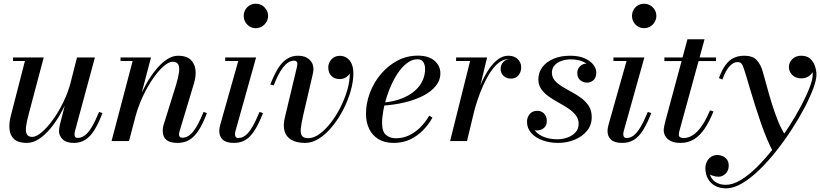

<svg xmlns="http://www.w3.org/2000/svg" viewBox="-20 -776 4510 1056"><path d="M127.5 10Q80.5 10 58 -10.5Q35.5 -31 32.2 -65.2Q29 -99.5 40 -141L117 -440.5H51.5V-460H220.5L138.5 -151Q128 -112 123.8 -83.2Q119.5 -54.5 127 -38.8Q134.5 -23 158 -23Q179.5 -23 209.5 -48.5Q239.5 -74 270.8 -117Q302 -160 328.5 -214.5Q355 -269 370 -327H385Q374.5 -285 355.5 -238.5Q336.5 -192 311.2 -147.8Q286 -103.5 256 -67.8Q226 -32 193.5 -11Q161 10 127.5 10ZM386 10Q344.5 10 324.5 -10Q304.5 -30 304.5 -55Q304.5 -61.5 305.8 -71Q307 -80.5 309 -88.5L403.5 -460H502L392 -53.5Q391 -49 390.5 -44.2Q390 -39.5 390 -35.5Q390 -17.5 407 -17.5Q428 -17.5 447 -31.8Q466 -46 484.8 -77.2Q503.5 -108.5 525 -160.5L543.5 -154Q521.5 -96.5 498.8 -60.2Q476 -24 448.8 -7Q421.5 10 386 10Z M956.5 10Q915.5 10 895.2 -6.5Q875 -23 875 -56Q875 -67 877 -78Q879 -89 882 -96L948.5 -309.5Q960 -348 964.2 -376.5Q968.5 -405 960.8 -420.8Q953 -436.5 929.5 -436.5Q908 -436.5 879.2 -411.2Q850.5 -386 820.8 -343Q791 -300 765.5 -245.5Q740 -191 724.5 -133H710.5Q721.5 -175 740 -221.5Q758.5 -268 783 -312Q807.5 -356 836.5 -391.8Q865.5 -427.5 896.8 -448.5Q928 -469.5 960 -469.5Q1003.5 -469.5 1026.8 -449Q1050 -428.5 1054.8 -394.2Q1059.5 -360 1047.5 -319.5L968 -55.5Q966.5 -51 965.5 -46Q964.5 -41 964.5 -37Q964.5 -29.5 968.5 -24Q972.5 -18.5 982.5 -18.5Q1015 -18.5 1042.2 -52Q1069.5 -85.5 1099.5 -160.5L1118 -154Q1096 -95.5 1072.8 -59.5Q1049.5 -23.5 1021.8 -6.8Q994 10 956.5 10ZM593.5 0 709.5 -440.5H643V-460H810.5L689.5 0Z M1266 10Q1224.5 10 1205.2 -7.8Q1186 -25.5 1186 -54.5Q1186 -64 1187.8 -73Q1189.5 -82 1191.5 -90.5L1290.5 -440.5H1218.5V-460H1388.5L1274.5 -53Q1273.5 -49 1273 -44.8Q1272.5 -40.5 1272.5 -37Q1272.5 -29 1276.5 -23Q1280.5 -17 1291 -17Q1311.5 -17 1330 -31.2Q1348.5 -45.5 1367.2 -77Q1386 -108.5 1407.5 -160.5L1426.5 -154Q1404 -96.5 1381.2 -60.2Q1358.5 -24 1331.2 -7Q1304 10 1266 10ZM1387 -621Q1368.5 -621 1353.2 -630.2Q1338 -639.5 1329.2 -655Q1320.5 -670.5 1320.5 -688.5Q1320.5 -707 1329.2 -722.2Q1338 -737.5 1353.2 -746.5Q1368.5 -755.5 1387 -755.5Q1405.5 -755.5 1420.8 -746.5Q1436 -737.5 1445.2 -722.2Q1454.5 -707 1454.5 -688.5Q1454.5 -670.5 1445.2 -655Q1436 -639.5 1420.8 -630.2Q1405.5 -621 1387 -621Z M1659.5 10Q1611.5 10 1582.8 -6.8Q1554 -23.5 1545 -55Q1536 -86.5 1547 -131L1613 -407Q1613.5 -411.5 1614.5 -416.2Q1615.5 -421 1615.5 -425Q1615.5 -433 1611 -437.8Q1606.5 -442.5 1597.5 -442.5Q1581.5 -442.5 1566.5 -433.2Q1551.5 -424 1537.5 -406.2Q1523.5 -388.5 1510.5 -363.2Q1497.5 -338 1485.5 -306L1466.5 -311.5Q1481 -348 1496.2 -377.2Q1511.5 -406.5 1529.5 -427Q1547.5 -447.5 1569.8 -458.5Q1592 -469.5 1620 -469.5Q1658.5 -469.5 1681.2 -448.8Q1704 -428 1704 -398Q1704 -387 1702 -377.2Q1700 -367.5 1698.5 -360.5L1647 -139.5Q1637.5 -97.5 1634.5 -70.2Q1631.5 -43 1640.5 -29.5Q1649.5 -16 1675.5 -16Q1705.5 -16 1737 -38.8Q1768.5 -61.5 1798.2 -99.5Q1828 -137.5 1851.8 -184.2Q1875.5 -231 1889.8 -280Q1904 -329 1904 -372.5Q1904 -398.5 1896.2 -415.2Q1888.5 -432 1876 -440.5Q1863.5 -449 1848.5 -449V-468Q1866.5 -468 1881.2 -460Q1896 -452 1904.5 -437.5Q1913 -423 1913 -404Q1913 -377.5 1893.8 -359.2Q1874.5 -341 1848.5 -341Q1819.5 -341 1802.5 -358.5Q1785.5 -376 1785.5 -405Q1785.5 -431 1803.5 -450Q1821.5 -469 1848.5 -469Q1870.5 -469 1887.5 -457.8Q1904.5 -446.5 1914 -425Q1923.5 -403.5 1923.5 -372.5Q1923.5 -327 1908.5 -274.8Q1893.5 -222.5 1867.5 -172.2Q1841.5 -122 1807.5 -80.5Q1773.5 -39 1735.5 -14.5Q1697.5 10 1659.5 10Z M2145.5 10Q2095.5 10 2061.8 -10.5Q2028 -31 2010.5 -67Q1993 -103 1993 -150Q1993 -208.5 2014.5 -265.5Q2036 -322.5 2075 -368.8Q2114 -415 2166 -442.5Q2218 -470 2278.5 -470Q2337.5 -470 2369.8 -442Q2402 -414 2402 -373Q2402 -333.5 2375.5 -301.8Q2349 -270 2303.8 -247.5Q2258.5 -225 2201.5 -211.8Q2144.5 -198.5 2083 -195V-211.5Q2124 -214.5 2159.8 -224.5Q2195.5 -234.5 2224.5 -250.8Q2253.5 -267 2274.5 -289.2Q2295.5 -311.5 2306.8 -338.8Q2318 -366 2318 -397.5Q2318 -418.5 2308.5 -434.2Q2299 -450 2276 -450Q2249.5 -450 2224.8 -433.2Q2200 -416.5 2178.2 -387.8Q2156.5 -359 2138.8 -322.8Q2121 -286.5 2108.2 -247Q2095.5 -207.5 2088.5 -169.2Q2081.5 -131 2081.5 -98.5Q2081.5 -52 2103 -33.8Q2124.5 -15.5 2157.5 -15.5Q2195.5 -15.5 2229.2 -31.2Q2263 -47 2291 -75Q2319 -103 2341 -140L2358.5 -129Q2338 -92 2307.2 -60.2Q2276.5 -28.5 2236.2 -9.2Q2196 10 2145.5 10Z M2455.5 0 2565.5 -440.5H2488.5V-460H2659L2548.5 0ZM2572.5 -150Q2581.5 -190.5 2595.5 -234.8Q2609.5 -279 2628 -320.5Q2646.5 -362 2669.2 -395.8Q2692 -429.5 2718.8 -449.5Q2745.5 -469.5 2775.5 -469.5Q2808 -469.5 2827.2 -451.2Q2846.5 -433 2846.5 -405.5Q2846.5 -379.5 2831.2 -361.5Q2816 -343.5 2790 -343.5Q2766 -343.5 2749.8 -358.5Q2733.5 -373.5 2733.5 -397Q2733.5 -420.5 2749 -436Q2764.5 -451.5 2791 -451.5Q2814.5 -451.5 2830 -439.2Q2845.5 -427 2845.5 -405.5H2826Q2826 -425 2813 -437.8Q2800 -450.5 2776 -450.5Q2748 -450.5 2723.2 -431Q2698.5 -411.5 2677 -378.8Q2655.5 -346 2637.8 -306.5Q2620 -267 2606.5 -226.2Q2593 -185.5 2584 -150Z M3049.5 10Q3004.5 10 2965.5 -3.8Q2926.5 -17.5 2902.5 -43.8Q2878.5 -70 2878.5 -107Q2878.5 -131 2893.5 -148.8Q2908.5 -166.5 2935 -166.5Q2958 -166.5 2972.8 -151Q2987.5 -135.5 2987.5 -111Q2987.5 -85 2971.2 -71.8Q2955 -58.5 2933.5 -58.5Q2918.5 -58.5 2906.2 -64Q2894 -69.5 2886.8 -80.2Q2879.5 -91 2879.5 -107H2906.5Q2906.5 -75.5 2925.2 -54Q2944 -32.5 2975.8 -21.2Q3007.5 -10 3046.5 -10Q3074 -10 3100.8 -19.5Q3127.5 -29 3145 -47.8Q3162.5 -66.5 3162.5 -95Q3162.5 -122 3146.5 -142.5Q3130.5 -163 3105.2 -179.8Q3080 -196.5 3051.8 -212Q3023.5 -227.5 2998.2 -245.2Q2973 -263 2957 -285.8Q2941 -308.5 2941 -340Q2941 -377 2963 -406.5Q2985 -436 3024.5 -452.8Q3064 -469.5 3115.5 -469.5Q3163 -469.5 3195 -455.5Q3227 -441.5 3243.2 -420.2Q3259.5 -399 3259.5 -377.5Q3259.5 -348.5 3244 -335Q3228.5 -321.5 3209 -321.5Q3188 -321.5 3171.5 -335Q3155 -348.5 3155 -375Q3155 -395.5 3169.8 -411Q3184.5 -426.5 3207.5 -426.5Q3226.5 -426.5 3242.5 -412.8Q3258.5 -399 3258.5 -377.5H3235Q3235 -396 3221 -412.5Q3207 -429 3180.8 -439.2Q3154.5 -449.5 3119 -449.5Q3093 -449.5 3069.2 -441.5Q3045.5 -433.5 3030.5 -417.2Q3015.5 -401 3015.5 -376.5Q3015.5 -351.5 3031.2 -333.2Q3047 -315 3072 -299.8Q3097 -284.5 3125 -269.5Q3153 -254.5 3178 -235.8Q3203 -217 3218.8 -192.2Q3234.5 -167.5 3234.5 -132Q3234.5 -88 3208.2 -56.2Q3182 -24.5 3139.8 -7.2Q3097.5 10 3049.5 10Z M3401.5 10Q3360 10 3340.8 -7.8Q3321.5 -25.5 3321.5 -54.5Q3321.5 -64 3323.2 -73Q3325 -82 3327 -90.5L3426 -440.5H3354V-460H3524L3410 -53Q3409 -49 3408.5 -44.8Q3408 -40.5 3408 -37Q3408 -29 3412 -23Q3416 -17 3426.5 -17Q3447 -17 3465.5 -31.2Q3484 -45.5 3502.8 -77Q3521.5 -108.5 3543 -160.5L3562 -154Q3539.5 -96.5 3516.8 -60.2Q3494 -24 3466.8 -7Q3439.5 10 3401.5 10ZM3522.5 -621Q3504 -621 3488.8 -630.2Q3473.5 -639.5 3464.8 -655Q3456 -670.5 3456 -688.5Q3456 -707 3464.8 -722.2Q3473.5 -737.5 3488.8 -746.5Q3504 -755.5 3522.5 -755.5Q3541 -755.5 3556.2 -746.5Q3571.5 -737.5 3580.8 -722.2Q3590 -707 3590 -688.5Q3590 -670.5 3580.8 -655Q3571.5 -639.5 3556.2 -630.2Q3541 -621 3522.5 -621Z M3723.5 10Q3690.5 10 3670 0Q3649.5 -10 3640 -26Q3630.5 -42 3630.5 -59.5Q3630.5 -68.5 3633.5 -83.5Q3636.5 -98.5 3640.5 -113.5L3761 -560H3855L3718 -60.5Q3716.5 -55 3715 -48.5Q3713.5 -42 3713.5 -35Q3713.5 -17 3741.5 -17Q3760.5 -17 3779.2 -26.2Q3798 -35.5 3816.2 -54.2Q3834.5 -73 3851.8 -101.8Q3869 -130.5 3885 -169L3904 -163Q3882 -107.5 3855.8 -68.8Q3829.5 -30 3797 -10Q3764.5 10 3723.5 10ZM3634 -440V-460H3918V-440Z M3973.5 260Q3938.5 260 3912.8 245.8Q3887 231.5 3873.2 206.2Q3859.5 181 3859.5 148Q3859.5 129.5 3867.8 113Q3876 96.5 3891 86.5Q3906 76.5 3926.5 76.5Q3940.5 76.5 3954.8 82.8Q3969 89 3978.5 102Q3988 115 3988 135.5Q3988 162.5 3970.8 179.2Q3953.5 196 3931.5 196Q3917 196 3900.2 190.5Q3883.5 185 3872 174.5Q3860.5 164 3860.5 148H3879.5Q3879.5 177 3890.5 197.8Q3901.5 218.5 3922.5 229.5Q3943.5 240.5 3972.5 240.5Q4010.5 240.5 4054.8 213.8Q4099 187 4144.8 141.2Q4190.5 95.5 4234.8 39Q4279 -17.5 4317.8 -77.5Q4356.5 -137.5 4386.2 -194Q4416 -250.5 4433 -295Q4450 -339.5 4450 -364.5Q4450 -384 4443.2 -403.5Q4436.5 -423 4422.5 -436.2Q4408.5 -449.5 4386.5 -449.5V-468.5Q4406.5 -468.5 4422.2 -459.8Q4438 -451 4446.8 -436.8Q4455.5 -422.5 4455.5 -407Q4455.5 -389 4446.2 -375Q4437 -361 4421.5 -353Q4406 -345 4388 -345Q4355.5 -345 4337.2 -363.8Q4319 -382.5 4319 -407.5Q4319 -433 4338 -451.2Q4357 -469.5 4386.5 -469.5Q4418.5 -469.5 4436.8 -452.5Q4455 -435.5 4462.8 -411.2Q4470.5 -387 4470.5 -365.5Q4470.5 -337.5 4453.2 -290.2Q4436 -243 4405.5 -184.8Q4375 -126.5 4335 -64.8Q4295 -3 4249.2 54.8Q4203.5 112.5 4155.5 159Q4107.5 205.5 4060.8 232.8Q4014 260 3973.5 260ZM4235 64Q4217 32.5 4199.2 -9.8Q4181.5 -52 4165 -99.5Q4148.5 -147 4133.5 -194.5Q4118.5 -242 4105.8 -285Q4093 -328 4083 -361.2Q4073 -394.5 4066 -412.5Q4063 -420.5 4056.8 -427.5Q4050.5 -434.5 4035 -434.5Q4015 -434.5 3993.8 -413Q3972.5 -391.5 3953 -338.5L3934 -346.5Q3950.5 -391.5 3970.5 -418.5Q3990.5 -445.5 4015.8 -457.5Q4041 -469.5 4073.5 -469.5Q4120 -469.5 4142.2 -445Q4164.5 -420.5 4175 -382.5Q4185 -349 4197.2 -303Q4209.5 -257 4224.8 -207.2Q4240 -157.5 4259 -110.5Q4278 -63.5 4302.5 -27Q4294 -15.5 4286.5 -4.5Q4279 6.5 4271 17.5Q4263 28.5 4254.2 40Q4245.5 51.5 4235 64Z"/></svg>

Font: Bodoni Moda 11pt Medium
Style: Italic
Weight: 500
Italic angle: -13°
Designer: Owen Earl
Foundry: indestructible type
Version: Version 2.004